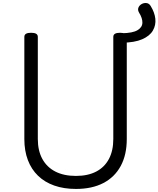

<svg xmlns="http://www.w3.org/2000/svg" viewBox="-20 -1215 1035 1254"><path d="M964 -1176Q990 -1134 994.5 -1092.5Q999 -1051 978.5 -1015.5Q958 -980 908.5 -958.5Q859 -937 777 -936V-998Q846 -999 877.5 -1017.5Q909 -1036 910 -1066Q911 -1096 888 -1133Q878 -1150 884 -1165Q890 -1180 905 -1188.5Q920 -1197 937 -1195Q954 -1193 964 -1176ZM476 19Q397 19 334.5 -3Q272 -25 228.5 -67Q185 -109 162 -169.5Q139 -230 139 -307V-974Q139 -988 150 -994.5Q161 -1001 183 -1001Q205 -1001 216 -994.5Q227 -988 227 -974V-307Q227 -231 256.5 -177Q286 -123 341.5 -94.5Q397 -66 476 -66Q554 -66 608.5 -94.5Q663 -123 691.5 -177Q720 -231 720 -307V-974Q720 -988 731 -994.5Q742 -1001 764 -1001Q808 -1001 808 -974V-307Q808 -204 768.5 -131Q729 -58 655 -19.5Q581 19 476 19Z"/></svg>

Font: Playwrite PL
Style: Regular
Weight: 400
Designer: Veronika Burian, José Scaglione
Foundry: TypeTogether
Version: Version 1.002